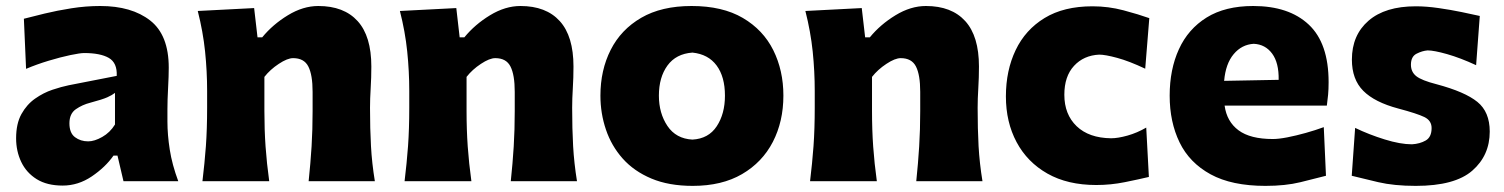

<svg xmlns="http://www.w3.org/2000/svg" viewBox="-20 -604 5014 640"><path d="M189 14.6Q136.7 14.6 102.3 -6.8Q67.9 -28.3 50.8 -64.2Q33.7 -100.1 33.7 -143.1Q33.7 -191.9 51.5 -223.9Q69.3 -255.9 97.2 -275.4Q125 -294.9 155 -304.9Q185.1 -314.9 209 -319.8L369.1 -351.1Q371.1 -394.5 342.8 -410.9Q314.5 -427.2 260.7 -427.2Q247.1 -427.2 214.6 -420.4Q182.1 -413.6 142.3 -401.6Q102.5 -389.6 66.9 -374.5L59.6 -541.5Q87.4 -548.8 128.7 -558.8Q169.9 -568.8 218 -576.4Q266.1 -584 314 -584Q418.9 -584 480.7 -535.6Q542.5 -487.3 542.5 -378.4Q542.5 -350.6 540.3 -310.8Q538.1 -271 538.1 -240.2V-198.7Q538.1 -154.8 545.9 -105Q553.7 -55.2 574.2 0H391.6L371.6 -85.4H358.4Q331.5 -46.9 286.1 -16.1Q240.7 14.6 189 14.6ZM273.9 -132.8Q294.9 -132.8 320.8 -147.5Q346.7 -162.1 363.3 -189V-294.4Q354 -287.1 337.9 -279.8Q321.8 -272.5 281.2 -261.7Q254.4 -254.9 232.9 -240Q211.4 -225.1 211.4 -192.9Q211.4 -160.6 230 -146.7Q248.5 -132.8 273.9 -132.8Z M654.8 0Q662.1 -60.1 666.3 -116.9Q670.4 -173.8 670.4 -244.6V-300.8Q670.4 -366.2 663.6 -432.4Q656.7 -498.5 639.2 -567.4L827.1 -577.1L838.4 -479.5H854Q889.2 -522.5 939.7 -553.2Q990.2 -584 1041 -584Q1126.5 -584 1172.1 -533.7Q1217.8 -483.4 1217.8 -382.3Q1217.8 -345.2 1215.6 -310.1Q1213.4 -274.9 1213.4 -244.6Q1213.4 -173.8 1216.6 -116.9Q1219.7 -60.1 1229.5 0H1008.8Q1015.1 -60.1 1018.6 -115.7Q1022 -171.4 1022 -233.9V-297.9Q1022 -354.5 1007.8 -382.3Q993.7 -410.2 957 -410.2Q938 -410.2 909.2 -391.1Q880.4 -372.1 861.3 -347.7V-233.9Q861.3 -171.4 865.2 -115.7Q869.1 -60.1 877.4 0Z M1328.6 0Q1335.9 -60.1 1340.1 -116.9Q1344.2 -173.8 1344.2 -244.6V-300.8Q1344.2 -366.2 1337.4 -432.4Q1330.6 -498.5 1313 -567.4L1501 -577.1L1512.2 -479.5H1527.8Q1563 -522.5 1613.5 -553.2Q1664.1 -584 1714.8 -584Q1800.3 -584 1845.9 -533.7Q1891.6 -483.4 1891.6 -382.3Q1891.6 -345.2 1889.4 -310.1Q1887.2 -274.9 1887.2 -244.6Q1887.2 -173.8 1890.4 -116.9Q1893.6 -60.1 1903.3 0H1682.6Q1689 -60.1 1692.4 -115.7Q1695.8 -171.4 1695.8 -233.9V-297.9Q1695.8 -354.5 1681.6 -382.3Q1667.5 -410.2 1630.9 -410.2Q1611.8 -410.2 1583 -391.1Q1554.2 -372.1 1535.2 -347.7V-233.9Q1535.2 -171.4 1539.1 -115.7Q1543 -60.1 1551.3 0Z M2289.1 15.6Q2209.5 15.6 2151.4 -8.8Q2093.3 -33.2 2055.7 -75.4Q2018.1 -117.7 1999.8 -171.9Q1981.4 -226.1 1981.4 -285.2Q1981.4 -370.1 2015.6 -437.7Q2049.8 -505.4 2117.4 -544.7Q2185.1 -584 2285.2 -584Q2388.2 -584 2456.1 -544.2Q2523.9 -504.4 2557.6 -436.8Q2591.3 -369.1 2591.3 -285.2Q2591.3 -199.2 2556.2 -131.1Q2521 -63 2453.6 -23.7Q2386.2 15.6 2289.1 15.6ZM2288.1 -138.7Q2341.8 -141.6 2369.1 -183.1Q2396.5 -224.6 2396.5 -285.2Q2396.5 -348.1 2368.7 -385.7Q2340.8 -423.3 2288.1 -428.7Q2233.4 -424.8 2204.8 -385.5Q2176.3 -346.2 2176.3 -285.2Q2176.3 -226.6 2204.8 -184.1Q2233.4 -141.6 2288.1 -138.7Z M2680.2 0Q2687.5 -60.1 2691.7 -116.9Q2695.8 -173.8 2695.8 -244.6V-300.8Q2695.8 -366.2 2689 -432.4Q2682.1 -498.5 2664.6 -567.4L2852.5 -577.1L2863.8 -479.5H2879.4Q2914.6 -522.5 2965.1 -553.2Q3015.6 -584 3066.4 -584Q3151.9 -584 3197.5 -533.7Q3243.2 -483.4 3243.2 -382.3Q3243.2 -345.2 3241 -310.1Q3238.8 -274.9 3238.8 -244.6Q3238.8 -173.8 3241.9 -116.9Q3245.1 -60.1 3254.9 0H3034.2Q3040.5 -60.1 3043.9 -115.7Q3047.4 -171.4 3047.4 -233.9V-297.9Q3047.4 -354.5 3033.2 -382.3Q3019 -410.2 2982.4 -410.2Q2963.4 -410.2 2934.6 -391.1Q2905.8 -372.1 2886.7 -347.7V-233.9Q2886.7 -171.4 2890.6 -115.7Q2894.5 -60.1 2902.8 0Z M3634.3 12.7Q3538.6 12.7 3471.4 -25.4Q3404.3 -63.5 3368.7 -130.1Q3333 -196.8 3333 -282.7Q3333 -369.1 3365.5 -437Q3397.9 -504.9 3461.9 -543.9Q3525.9 -583 3621.6 -583Q3674.8 -583 3725.1 -569.6Q3775.4 -556.2 3811 -543.5L3797.4 -375Q3743.7 -400.4 3703.9 -411.1Q3664.1 -421.9 3644 -421.9Q3592.3 -419.4 3560.1 -384.5Q3527.8 -349.6 3527.8 -288.1Q3527.8 -222.7 3568.8 -183.3Q3609.9 -144 3683.6 -143.1Q3706.5 -143.1 3738.5 -152.1Q3770.5 -161.1 3800.8 -178.7L3809.6 -14.2Q3776.4 -6.3 3729.5 3.2Q3682.6 12.7 3634.3 12.7Z M4198.2 15.6Q4085.9 15.6 4015.4 -22.9Q3944.8 -61.5 3911.9 -129.4Q3878.9 -197.3 3878.9 -285.2Q3878.9 -372.6 3909.7 -439.9Q3940.4 -507.3 4002.2 -545.7Q4064 -584 4157.2 -584Q4276.4 -584 4342.5 -522Q4408.7 -460 4408.7 -330.1Q4408.7 -306.2 4407 -288.1Q4405.3 -270 4402.8 -252H4062Q4069.3 -198.7 4108.4 -169.7Q4147.5 -140.6 4222.7 -140.6Q4242.2 -140.6 4271.2 -146.2Q4300.3 -151.9 4332.5 -160.9Q4364.7 -169.9 4392.6 -180.2L4399.9 -18.1Q4364.3 -8.8 4314.5 3.4Q4264.6 15.6 4198.2 15.6ZM4242.2 -337.9Q4243.2 -394.5 4220.5 -425.3Q4197.8 -456.1 4159.2 -458Q4119.1 -455.6 4092.3 -423.6Q4065.4 -391.6 4060.5 -334.5Z M4699.2 15.6Q4627 15.6 4574 3.2Q4521 -9.3 4485.8 -18.1L4497.1 -177.7Q4543.5 -155.3 4595.7 -139.2Q4647.9 -123 4686.5 -123Q4712.9 -124.5 4732.4 -135.7Q4752 -147 4752 -177.2Q4752 -202.1 4727.8 -213.9Q4703.6 -225.6 4641.1 -242.2Q4562 -263.2 4524.2 -301.3Q4486.3 -339.4 4486.3 -405.3Q4486.3 -486.8 4541.7 -534.9Q4597.2 -583 4699.2 -583Q4734.9 -583 4775.4 -577.1Q4815.9 -571.3 4852.5 -563.7Q4889.2 -556.2 4912.6 -550.8L4900.4 -386.7Q4847.7 -411.1 4803.7 -423.6Q4759.8 -436 4738.8 -436Q4720.7 -434.6 4701.9 -425Q4683.1 -415.5 4683.1 -388.2Q4683.1 -364.3 4700.9 -350.1Q4718.8 -335.9 4768.6 -323.2Q4863.3 -297.9 4904.5 -264.4Q4945.8 -231 4945.8 -165.5Q4945.8 -85.9 4887.7 -35.2Q4829.6 15.6 4699.2 15.6Z"/></svg>

Font: Pinar-DS3-FD ExtraBold
Style: Regular
Weight: 800
Designer: Amin Abedi
Version: Version 3.000